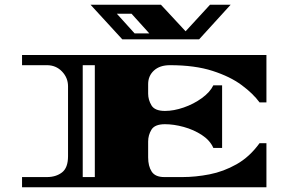

<svg xmlns="http://www.w3.org/2000/svg" viewBox="-20 -790 1224 810"><path d="M73 0V-43H178Q216 -43 241.5 -62.5Q267 -82 267 -131V-426Q267 -462 241.5 -488.5Q216 -515 178 -515H73V-558H1104V-358H1075Q1048 -395 999.5 -431Q951 -467 876.5 -491Q802 -515 697 -515Q654 -515 629.5 -492.5Q605 -470 605 -435V-395Q605 -369 619 -345.5Q633 -322 676 -322Q713 -322 755 -336.5Q797 -351 831.5 -376Q866 -401 880 -430H917V-166H880Q866 -198 831.5 -220.5Q797 -243 755 -254.5Q713 -266 676 -266Q633 -266 619 -243Q605 -220 605 -193V-126Q605 -89 620 -66Q635 -43 673 -43H750Q805 -43 864 -54.5Q923 -66 978 -97Q1033 -128 1075 -186H1104V0ZM329 -43H380V-515H329ZM496 -624 362 -770H659L763 -658L866 -770H953L820 -624ZM548 -649H610L535 -732H473Z"/></svg>

Font: Diplomata SC
Style: Regular
Weight: 400
Designer: Eduardo Rodriguez Tunni
Foundry: Eduardo Rodriguez Tunni
Version: Version 1.002; ttfautohint (v1.8.4.7-5d5b);gftools[0.9.23]